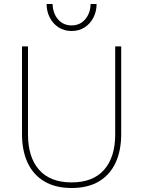

<svg xmlns="http://www.w3.org/2000/svg" viewBox="-20 -932 716 960"><path d="M338 8Q258 8 202.5 -24.5Q147 -57 118.5 -117.5Q90 -178 90 -262V-700H120V-260Q120 -146 175.5 -83Q231 -20 338 -20Q445 -20 500.5 -83Q556 -146 556 -260V-700H586V-262Q586 -178 557.5 -117.5Q529 -57 474 -24.5Q419 8 338 8ZM338 -777Q301 -777 273 -795Q245 -813 229 -844Q213 -875 213 -912H243Q244 -866 270 -835.5Q296 -805 338 -805Q380 -805 406 -835.5Q432 -866 433 -912H463Q463 -875 447 -844Q431 -813 403 -795Q375 -777 338 -777Z"/></svg>

Font: Fustat ExtraLight
Style: Regular
Weight: 250
Designer: Mohamed Gaber, Khaled Hosny, Laura Garcia Mut
Foundry: Kief Type Foundry, Alif Type Foundry, Hard Type Foundry
Version: Version 1.007